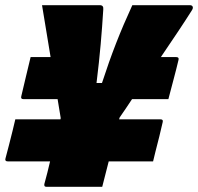

<svg xmlns="http://www.w3.org/2000/svg" viewBox="-48 -720 763 740"><path d="M413 -267 411 -260H571Q582 -260 579 -249Q574 -226 566 -194Q558 -162 551 -135Q544 -108 542 -98H371Q365 -74 358.5 -49Q352 -24 346 0H131Q125 0 123.5 -3.5Q122 -7 123 -11Q129 -33 134.5 -54.5Q140 -76 145 -98H-18Q-30 -98 -27 -109Q-21 -132 -13.5 -160.5Q-6 -189 0.5 -216Q7 -243 11 -260H185L186 -265Q183 -283 180 -301.5Q177 -320 174 -338H42Q31 -338 34 -349Q42 -384 52 -425Q62 -466 70 -500H147Q139 -550 130.5 -600Q122 -650 114 -700H337Q352 -700 350 -683Q346 -617 340 -549Q334 -481 324 -400H345Q372 -483 399.5 -553.5Q427 -624 462 -700H684Q692 -700 694.5 -694.5Q697 -689 692 -681Q670 -646 639 -599.5Q608 -553 572 -500H631Q643 -500 640 -489Q632 -455 621 -414Q610 -373 601 -338H461Q449 -320 437 -302Q425 -284 413 -267Z"/></svg>

Font: Recursive Mn Lnr St XBk
Style: Italic
Weight: 1000
Italic angle: -15°
Monospace: yes
Version: Version 1.079;hotconv 1.0.112;makeotfexe 2.5.65598; ttfautoh